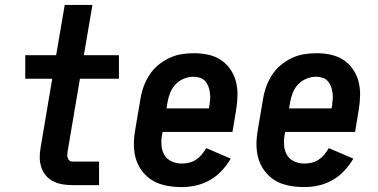

<svg xmlns="http://www.w3.org/2000/svg" viewBox="-20 -755 1540 783"><path d="M275 0Q254 0 234 -3.5Q214 -7 196.5 -16Q179 -25 166.5 -40Q154 -55 148 -74Q142 -93 142 -113.5Q142 -134 146 -155L193 -434H83V-530H209L244 -735H357L322 -530H465V-434H306L256 -139Q255 -132 254.5 -125Q254 -118 256 -111.5Q258 -105 263 -100.5Q268 -96 275 -96H384V0Z M721 8Q698 8 675.5 5Q653 2 632 -5Q611 -12 593.5 -24.5Q576 -37 562.5 -53.5Q549 -70 540.5 -90Q532 -110 528.5 -132Q525 -154 526 -177Q527 -200 531 -223L553 -353Q557 -378 566 -402.5Q575 -427 589.5 -449.5Q604 -472 625 -489.5Q646 -507 670.5 -518.5Q695 -530 720.5 -534Q746 -538 771 -538Q800 -538 828.5 -532Q857 -526 880 -511Q903 -496 919 -473Q935 -450 942 -423Q949 -396 948.5 -366.5Q948 -337 943 -307L928 -217H643L641 -207Q637 -185 638.5 -163Q640 -141 650 -123.5Q660 -106 679.5 -97Q699 -88 721 -88Q736 -88 751 -91.5Q766 -95 779 -103.5Q792 -112 802.5 -124.5Q813 -137 821 -151L921 -108Q905 -81 883.5 -58Q862 -35 835 -20Q808 -5 779 1.5Q750 8 721 8ZM659 -313H832L834 -323Q836 -337 837 -350.5Q838 -364 836 -377.5Q834 -391 829.5 -403Q825 -415 816.5 -424.5Q808 -434 795 -438Q782 -442 769 -442Q749 -442 729.5 -434Q710 -426 695.5 -410.5Q681 -395 673.5 -375.5Q666 -356 663 -337Z M1221 8Q1198 8 1175.5 5Q1153 2 1132 -5Q1111 -12 1093.5 -24.5Q1076 -37 1062.5 -53.5Q1049 -70 1040.5 -90Q1032 -110 1028.5 -132Q1025 -154 1026 -177Q1027 -200 1031 -223L1053 -353Q1057 -378 1066 -402.5Q1075 -427 1089.5 -449.5Q1104 -472 1125 -489.5Q1146 -507 1170.5 -518.5Q1195 -530 1220.5 -534Q1246 -538 1271 -538Q1300 -538 1328.5 -532Q1357 -526 1380 -511Q1403 -496 1419 -473Q1435 -450 1442 -423Q1449 -396 1448.5 -366.5Q1448 -337 1443 -307L1428 -217H1143L1141 -207Q1137 -185 1138.5 -163Q1140 -141 1150 -123.5Q1160 -106 1179.5 -97Q1199 -88 1221 -88Q1236 -88 1251 -91.5Q1266 -95 1279 -103.5Q1292 -112 1302.5 -124.5Q1313 -137 1321 -151L1421 -108Q1405 -81 1383.5 -58Q1362 -35 1335 -20Q1308 -5 1279 1.5Q1250 8 1221 8ZM1159 -313H1332L1334 -323Q1336 -337 1337 -350.5Q1338 -364 1336 -377.5Q1334 -391 1329.5 -403Q1325 -415 1316.5 -424.5Q1308 -434 1295 -438Q1282 -442 1269 -442Q1249 -442 1229.5 -434Q1210 -426 1195.5 -410.5Q1181 -395 1173.5 -375.5Q1166 -356 1163 -337Z"/></svg>

Font: iosevka_custom_sans_ss08
Style: Bold Italic
Weight: 700
Italic angle: -10°
Designer: Belleve Invis
Foundry: Belleve Invis
Version: Version 10.3.0; ttfautohint (v1.8.3)